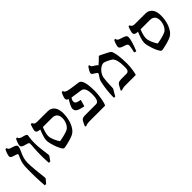

<svg xmlns="http://www.w3.org/2000/svg" viewBox="139 -1534 2695 2695"><g transform="rotate(-45 1486.0 -186.5)"><path d="M118.2 192.4Q104.5 193.8 91.3 192.4Q89.8 168.9 87.9 139.4Q85.9 109.9 84.5 76.9Q83 43.9 82 9.5Q81.1 -24.9 81.1 -57.6Q81.1 -104 81.5 -137.2Q82 -170.4 83.7 -195.6Q85.4 -220.7 89.1 -240.2Q92.8 -259.8 98.6 -278.6Q104.5 -297.4 113 -318.1Q121.6 -338.9 133.8 -366.7Q135.7 -371.1 136 -373Q136.2 -375 136.2 -377Q136.2 -384.3 128.9 -388.9Q121.6 -393.6 99.1 -399.9Q81.5 -404.8 67.4 -409.4Q53.2 -414.1 43.5 -419.9Q33.7 -425.8 28.6 -433.6Q23.4 -441.4 23.4 -453.1Q23.4 -460 26.6 -472.9Q29.8 -485.8 34.9 -500.7Q40 -515.6 46.4 -530.3Q52.7 -544.9 58.6 -555.2Q62.5 -557.6 69.1 -557.9Q75.7 -558.1 81.1 -557.1Q84.5 -544.9 88.6 -537.6Q92.8 -530.3 100.1 -525.4Q107.4 -520.5 119.4 -516.6Q131.3 -512.7 149.9 -507.3Q169.4 -501.5 182.4 -495.8Q195.3 -490.2 202.9 -484.1Q210.4 -478 213.4 -471.4Q216.3 -464.8 216.3 -457.5Q216.3 -443.4 209.5 -424.6Q202.6 -405.8 191.4 -380.9Q178.7 -354 169.7 -331.3Q160.6 -308.6 154.8 -286.9Q148.9 -265.1 146.2 -242.9Q143.6 -220.7 143.6 -195.3Q143.6 -170.4 145.5 -138.2Q147.5 -106 150.9 -68.6Q154.3 -31.2 158.7 10Q163.1 51.3 168 93.8Q168.9 99.6 169.7 106Q170.4 112.3 170.4 116.7Q170.4 126 168.5 131.1Q166.5 136.2 161.6 141.6Q150.4 154.3 139.2 167Q127.9 179.7 118.2 192.4Z M356 9.8Q355 0 354 -17.8Q353 -35.6 352.1 -55.9Q351.1 -76.2 350.6 -96.7Q350.1 -117.2 350.1 -131.8Q350.1 -182.1 351.6 -218Q353 -253.9 355 -280.8Q356.9 -307.6 358.4 -328.1Q359.9 -348.6 359.9 -368.2Q359.9 -375.5 356.4 -380.1Q353 -384.8 347.2 -387.9Q341.3 -391.1 333.7 -393.1Q326.2 -395 318.4 -397.5Q299.3 -402.8 283.9 -407.5Q268.6 -412.1 257.3 -418.2Q246.1 -424.3 240 -432.6Q233.9 -440.9 233.9 -453.1Q233.9 -460 237.1 -472.9Q240.2 -485.8 245.4 -500.7Q250.5 -515.6 256.8 -530.3Q263.2 -544.9 269 -555.2Q272.9 -557.6 279.5 -557.9Q286.1 -558.1 291.5 -557.1Q294.4 -545.4 299.6 -537.8Q304.7 -530.3 313.5 -524.9Q322.3 -519.5 335 -515.6Q347.7 -511.7 366.2 -506.8Q382.8 -502.4 393.6 -498.5Q404.3 -494.6 410.2 -490.5Q416 -486.3 418.2 -481.4Q420.4 -476.6 420.4 -470.7Q420.4 -466.8 418.9 -457.8Q417.5 -448.7 416 -438.5Q413.6 -421.9 410.9 -398.2Q408.2 -374.5 408.2 -337.9Q408.2 -286.6 412.8 -236.1Q417.5 -185.5 424.3 -139.6Q427.2 -119.1 429.7 -101.1Q432.1 -83 432.1 -73.2Q432.1 -64 430.2 -58.6Q428.2 -53.2 423.8 -47.4Q413.1 -33.2 402.1 -18.1Q391.1 -2.9 382.8 9.8Q369.1 11.2 356 9.8Z M640.1 11.2Q624 -7.8 608.4 -39.8Q592.8 -71.8 580.3 -107.7Q567.9 -143.6 560.1 -178Q552.2 -212.4 552.2 -235.8Q552.2 -253.4 556.6 -274.7Q561 -295.9 568.1 -318.4Q575.2 -340.8 584 -363.5Q592.8 -386.2 601.1 -406.7Q562.5 -408.7 546.4 -419.9Q530.3 -431.2 530.3 -453.1Q530.3 -457.5 532.2 -467.3Q534.2 -477.1 537.8 -490.2Q541.5 -503.4 546.6 -519.3Q551.8 -535.2 557.6 -551.3Q562.5 -553.7 568.4 -554.7Q574.2 -555.7 579.6 -555.2Q585.9 -541 593 -533Q600.1 -524.9 609.4 -520.8Q618.7 -516.6 630.9 -515.4Q643.1 -514.2 659.7 -514.2H853Q892.6 -514.2 919.2 -499Q945.8 -483.9 961.9 -459.2Q978 -434.6 984.6 -402.8Q991.2 -371.1 991.2 -337.4Q991.2 -298.8 984.4 -255.1Q977.5 -211.4 962.2 -170.4Q946.8 -129.4 922.4 -95.2Q897.9 -61 863.3 -41.5Q851.1 -34.7 833 -27.8Q814.9 -21 794.2 -14.6Q773.4 -8.3 752.2 -2.9Q731 2.4 712.4 6.6Q693.8 10.7 679.9 13.4Q666 16.1 660.2 16.6Q648.9 15.1 640.1 11.2ZM650.9 -405.3Q645 -391.1 638.7 -373.8Q632.3 -356.4 626.7 -337.9Q621.1 -319.3 617.7 -300.5Q614.3 -281.7 614.3 -264.6Q614.3 -245.1 620.1 -222.7Q626 -200.2 635.5 -177.5Q645 -154.8 656.7 -133.3Q668.5 -111.8 680.2 -94.7Q687 -95.2 701.4 -97.7Q715.8 -100.1 734.1 -104Q752.4 -107.9 772.9 -113.3Q793.5 -118.7 812.3 -124.5Q831.1 -130.4 846.2 -136.7Q861.3 -143.1 869.1 -149.4Q884.8 -162.1 897 -179.4Q909.2 -196.8 917.5 -216.6Q925.8 -236.3 930.2 -257.8Q934.6 -279.3 934.6 -299.8Q934.6 -322.3 929 -341.8Q923.3 -361.3 911.6 -375.2Q899.9 -389.2 881.6 -397.2Q863.3 -405.3 837.9 -405.3Z M1268.6 -199.7Q1224.1 -208 1196.3 -217.3Q1168.5 -226.6 1152.6 -237.8Q1136.7 -249 1131.1 -262.5Q1125.5 -275.9 1125.5 -293Q1125.5 -305.2 1130.4 -320.6Q1135.3 -335.9 1143.3 -352.8Q1151.4 -369.6 1162.4 -388.2Q1173.3 -406.7 1185.5 -425.8Q1168 -432.6 1158.9 -442.1Q1149.9 -451.7 1149.9 -467.3Q1149.9 -474.1 1152.8 -485.8Q1155.8 -497.6 1160.4 -511Q1165 -524.4 1171.1 -538.3Q1177.2 -552.2 1183.6 -563Q1187.5 -565.4 1194.1 -565.7Q1200.7 -565.9 1206.1 -564.9Q1210 -553.7 1215.1 -545.9Q1220.2 -538.1 1230.2 -532.5Q1240.2 -526.9 1256.6 -522.5Q1272.9 -518.1 1298.8 -513.7Q1329.6 -508.3 1366.5 -503.2Q1403.3 -498 1447.3 -492.7Q1468.3 -490.2 1482.9 -472.9Q1497.6 -455.6 1506.8 -424.8Q1516.1 -394 1520.5 -350.6Q1524.9 -307.1 1524.9 -252.4Q1524.9 -234.4 1523.7 -212.6Q1522.5 -190.9 1519.8 -167.5Q1517.1 -144 1513.7 -120.6Q1510.3 -97.2 1505.6 -75.7Q1501 -54.2 1495.6 -35.9Q1490.2 -17.6 1483.9 -4.9Q1481.9 0 1476.1 0H1196.3Q1177.7 0 1163.6 0.2Q1149.4 0.5 1137.5 2Q1125.5 3.4 1114.7 6.6Q1104 9.8 1092.8 15.1Q1087.4 14.2 1082 11.7Q1076.7 9.3 1074.2 5.4Q1081.1 -11.2 1090.3 -31Q1099.6 -50.8 1112.3 -72.8Q1120.6 -86.4 1137 -95.2Q1153.3 -104 1186.5 -104H1404.8Q1424.3 -104 1436.5 -115.5Q1448.7 -127 1455.6 -146Q1462.4 -165 1464.8 -189.7Q1467.3 -214.4 1467.3 -241.2Q1467.3 -309.1 1449.7 -346.2Q1432.1 -383.3 1398.4 -388.7Q1369.6 -393.1 1340.6 -397.5Q1311.5 -401.9 1287.6 -405.3Q1263.7 -408.7 1247.3 -410.9Q1231 -413.1 1227.5 -413.1Q1225.6 -411.1 1221.9 -405.5Q1218.3 -399.9 1214.6 -392.3Q1210.9 -384.8 1208.3 -376Q1205.6 -367.2 1205.6 -359.4Q1205.6 -342.8 1211.7 -333Q1217.8 -323.2 1229.5 -317.1Q1241.2 -311 1258.3 -307.1Q1275.4 -303.2 1296.9 -298.3Z M1646.5 9.8V-6.3Q1646.5 -39.1 1648.7 -71.8Q1650.9 -104.5 1654.3 -134.8Q1657.7 -165 1661.9 -192.1Q1666 -219.2 1670.2 -240.5Q1674.3 -261.7 1677.7 -276.1Q1681.2 -290.5 1683.1 -295.9Q1690.9 -316.4 1703.6 -335.2Q1716.3 -354 1729 -372.6Q1734.4 -380.9 1734.4 -388.2Q1734.4 -395 1729.2 -401.1Q1724.1 -407.2 1711.4 -414.6Q1686 -428.2 1671.4 -439.7Q1656.7 -451.2 1656.7 -467.3Q1656.7 -474.6 1662.1 -486.6Q1667.5 -498.5 1675 -511.7Q1682.6 -524.9 1691.7 -537.8Q1700.7 -550.8 1708 -559.6Q1711.4 -561 1717 -560.1Q1722.7 -559.1 1727.1 -557.1Q1727.5 -545.9 1729.7 -538.8Q1731.9 -531.7 1737.3 -525.9Q1742.7 -520 1751.7 -514.4Q1760.7 -508.8 1775.4 -500.5Q1791 -491.2 1801 -482.4Q1811 -473.6 1814 -464.8Q1828.6 -477.1 1841.1 -488Q1853.5 -499 1864.7 -509.5Q1876 -520 1886.2 -530.3Q1896.5 -540.5 1907.2 -551.8Q1912.6 -552.7 1916.7 -553.5Q1920.9 -554.2 1926.3 -553.2Q1988.3 -522.5 2027.3 -502.4Q2066.4 -482.4 2075.7 -471.7Q2085.9 -460 2093.5 -432.9Q2101.1 -405.8 2106.4 -369.4Q2111.8 -333 2114.5 -290.3Q2117.2 -247.6 2117.2 -204.6Q2117.2 -143.6 2109.6 -91.6Q2102.1 -39.6 2092.3 -4.9Q2091.3 -2 2088.4 -1Q2085.4 0 2082 0H1906.7Q1888.2 0 1874 0.2Q1859.9 0.5 1847.9 2Q1835.9 3.4 1825.2 6.6Q1814.5 9.8 1803.2 15.1Q1791.5 13.7 1785.6 5.4Q1793.5 -11.2 1804 -31.2Q1814.5 -51.3 1828.1 -73.2Q1832.5 -79.6 1838.6 -85.4Q1844.7 -91.3 1853.5 -95.2Q1862.3 -99.1 1874.5 -101.6Q1886.7 -104 1903.3 -104H2006.3Q2026.9 -104 2037.8 -111.8Q2048.8 -119.6 2054 -133.3Q2059.1 -147 2060.1 -164.8Q2061 -182.6 2061 -203.1Q2061 -236.3 2057.6 -265.6Q2054.2 -294.9 2047.9 -318.6Q2041.5 -342.3 2031.7 -359.6Q2022 -377 2009.8 -385.7Q1996.6 -395 1978.5 -404.8Q1960.4 -414.6 1943.1 -422.4Q1925.8 -430.2 1911.1 -435.3Q1896.5 -440.4 1890.1 -440.4Q1873 -440.4 1857.2 -434.3Q1841.3 -428.2 1826.9 -418.5Q1812.5 -408.7 1800.5 -396.5Q1788.6 -384.3 1779.3 -371.6Q1765.1 -352.1 1756.6 -333.5Q1748 -314.9 1743.4 -287.8Q1738.8 -260.7 1736.3 -219.5Q1733.9 -178.2 1731.9 -113.3Q1731.4 -104 1730.7 -95.7Q1730 -87.4 1726.1 -81.5Q1719.2 -70.3 1711.7 -57.9Q1704.1 -45.4 1697 -33.4Q1689.9 -21.5 1683.8 -10.3Q1677.7 1 1673.3 9.8Q1659.7 11.2 1646.5 9.8Z M2244.6 -563Q2246.6 -549.8 2251 -541.5Q2255.4 -533.2 2263.9 -527.3Q2272.5 -521.5 2285.6 -516.6Q2298.8 -511.7 2317.9 -505.9Q2336.4 -500 2350.6 -494.9Q2364.7 -489.7 2374.5 -483.2Q2384.3 -476.6 2389.2 -468Q2394 -459.5 2394 -447.3Q2394 -418 2378.7 -363.3Q2363.3 -308.6 2330.1 -229.5Q2311.5 -233.4 2296.9 -241.2Q2301.8 -258.8 2305.7 -276.4Q2309.6 -293.9 2312.5 -309.6Q2315.4 -325.2 2316.9 -338.1Q2318.4 -351.1 2318.4 -359.4Q2318.4 -367.2 2316.2 -372.8Q2314 -378.4 2309.1 -382.8Q2304.2 -387.2 2296.1 -391.1Q2288.1 -395 2276.4 -398.9Q2255.9 -405.8 2239.7 -411.4Q2223.6 -417 2212.6 -423.6Q2201.7 -430.2 2196 -438.7Q2190.4 -447.3 2190.4 -460Q2190.4 -468.3 2193.4 -481.2Q2196.3 -494.1 2200.9 -508.3Q2205.6 -522.5 2211.2 -536.1Q2216.8 -549.8 2222.2 -560.1Q2226.1 -562.5 2232.7 -562.7Q2239.3 -563 2244.6 -563Z M2580.1 11.2Q2564 -7.8 2548.3 -39.8Q2532.7 -71.8 2520.3 -107.7Q2507.8 -143.6 2500 -178Q2492.2 -212.4 2492.2 -235.8Q2492.2 -253.4 2496.6 -274.7Q2501 -295.9 2508.1 -318.4Q2515.1 -340.8 2523.9 -363.5Q2532.7 -386.2 2541 -406.7Q2502.4 -408.7 2486.3 -419.9Q2470.2 -431.2 2470.2 -453.1Q2470.2 -457.5 2472.2 -467.3Q2474.1 -477.1 2477.8 -490.2Q2481.4 -503.4 2486.6 -519.3Q2491.7 -535.2 2497.6 -551.3Q2502.4 -553.7 2508.3 -554.7Q2514.2 -555.7 2519.5 -555.2Q2525.9 -541 2533 -533Q2540 -524.9 2549.3 -520.8Q2558.6 -516.6 2570.8 -515.4Q2583 -514.2 2599.6 -514.2H2793Q2832.5 -514.2 2859.1 -499Q2885.7 -483.9 2901.9 -459.2Q2918 -434.6 2924.6 -402.8Q2931.2 -371.1 2931.2 -337.4Q2931.2 -298.8 2924.3 -255.1Q2917.5 -211.4 2902.1 -170.4Q2886.7 -129.4 2862.3 -95.2Q2837.9 -61 2803.2 -41.5Q2791 -34.7 2772.9 -27.8Q2754.9 -21 2734.1 -14.6Q2713.4 -8.3 2692.1 -2.9Q2670.9 2.4 2652.3 6.6Q2633.8 10.7 2619.9 13.4Q2606 16.1 2600.1 16.6Q2588.9 15.1 2580.1 11.2ZM2590.8 -405.3Q2585 -391.1 2578.6 -373.8Q2572.3 -356.4 2566.7 -337.9Q2561 -319.3 2557.6 -300.5Q2554.2 -281.7 2554.2 -264.6Q2554.2 -245.1 2560.1 -222.7Q2565.9 -200.2 2575.4 -177.5Q2585 -154.8 2596.7 -133.3Q2608.4 -111.8 2620.1 -94.7Q2627 -95.2 2641.4 -97.7Q2655.8 -100.1 2674.1 -104Q2692.4 -107.9 2712.9 -113.3Q2733.4 -118.7 2752.2 -124.5Q2771 -130.4 2786.1 -136.7Q2801.3 -143.1 2809.1 -149.4Q2824.7 -162.1 2836.9 -179.4Q2849.1 -196.8 2857.4 -216.6Q2865.7 -236.3 2870.1 -257.8Q2874.5 -279.3 2874.5 -299.8Q2874.5 -322.3 2868.9 -341.8Q2863.3 -361.3 2851.6 -375.2Q2839.8 -389.2 2821.5 -397.2Q2803.2 -405.3 2777.8 -405.3Z"/></g></svg>

Font: Federov2
Style: Regular
Weight: 400
Designer: Olexa M. Volochay | Cyreal.org
Foundry: Olexa M. Volochay | Cyreal.org
Version: Version 1.000